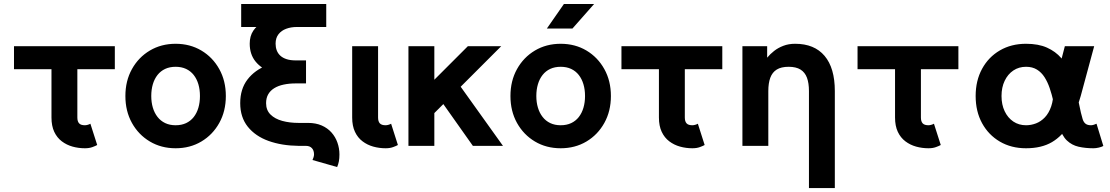

<svg xmlns="http://www.w3.org/2000/svg" viewBox="-20 -743 5654 978"><path d="M440.4 -112.8Q435.8 -109.9 427.4 -107.4Q418.9 -105 412.6 -105Q402.6 -105 395.1 -107.3Q387.7 -109.6 383.1 -114.6Q378.4 -119.6 376.2 -127.1Q374 -134.5 374 -144.5V-227.8V-285.6V-469H242.2V-282.7V-228.5V-144.5Q242.2 -101.6 256.3 -71.5Q270.5 -41.5 294.9 -23.1Q319.3 -4.6 349.7 3.8Q380.1 12.2 412.6 12.2Q434.6 12.2 450.6 6.3Q466.6 0.5 475.1 -4.4ZM564.9 -390.6V-507.8H51.3V-390.6Z M750.5 -253.9Q750.5 -286.6 758.5 -313.8Q766.6 -341.1 782.3 -361.1Q798.1 -381.1 821.3 -392Q844.5 -402.8 874.5 -402.8Q904.5 -402.8 927.7 -392Q950.9 -381.1 966.7 -361.1Q982.4 -341.1 990.5 -313.8Q998.5 -286.6 998.5 -253.9Q998.5 -221.4 990.5 -194.1Q982.4 -166.7 966.7 -146.7Q950.9 -126.7 927.7 -115.8Q904.5 -105 874.5 -105Q844.5 -105 821.3 -116.1Q798.1 -127.2 782.3 -147.5Q766.6 -167.7 758.5 -194.8Q750.5 -221.9 750.5 -253.9ZM618.7 -253.9Q618.7 -176.8 652.1 -116.7Q685.5 -56.6 743.4 -22.2Q801.3 12.2 874.5 12.2Q948 12.2 1005.7 -22.2Q1063.5 -56.6 1096.9 -116.7Q1130.4 -176.8 1130.4 -253.9Q1130.4 -331.1 1096.9 -391.1Q1063.5 -451.2 1005.7 -485.6Q948 -520 874.5 -520Q801.3 -520 743.4 -485.6Q685.5 -451.2 652.1 -391.1Q618.7 -331.1 618.7 -253.9Z M1208.5 -722.7V-605.5H1641.8V-722.7ZM1203.6 -217.5Q1203.6 -145.8 1242.2 -97.5Q1280.8 -49.3 1347.9 -25.1Q1415 -1 1501.2 0H1538.1Q1557.9 0 1568.7 11.6Q1579.6 23.2 1579.6 43.9Q1579.6 50.3 1576.9 58.7Q1574.2 67.1 1571.8 72L1697.3 107.9Q1703.1 94.5 1706.1 79.2Q1709 64 1709 43.9Q1709 12.2 1698.7 -16.7Q1688.5 -45.7 1668.5 -68.2Q1648.4 -90.8 1618.5 -103.9Q1588.6 -116.9 1549.3 -116.9H1501.2Q1455.3 -116.9 1417.7 -127.2Q1380.1 -137.5 1357.8 -159.7Q1335.4 -181.9 1335.4 -217.5Q1335.4 -243.9 1346.3 -262.8Q1357.2 -281.7 1377.1 -293.9Q1397 -306.2 1424.8 -312.1Q1452.6 -318.1 1486.6 -318.1V-435.3Q1405.5 -435.3 1341.7 -410.9Q1277.8 -386.5 1240.7 -338.1Q1203.6 -289.8 1203.6 -217.5ZM1538.8 -435.3H1486.6V-318.1H1538.8ZM1491.5 -605.5V-664.1Q1440.4 -664.1 1396.7 -656Q1353 -647.9 1320.6 -630.7Q1288.1 -613.5 1270 -586.3Q1252 -559.1 1252 -520.5Q1252 -465.8 1282.1 -429.1Q1312.3 -392.3 1365.2 -374Q1418.2 -355.7 1486.6 -355.7V-435.3Q1459.2 -435.3 1439.7 -441.7Q1420.2 -448 1407.8 -459.5Q1395.5 -470.9 1389.6 -486.6Q1383.8 -502.2 1383.8 -520.5Q1383.8 -549.8 1398.6 -568.6Q1413.3 -587.4 1437.7 -596.4Q1462.2 -605.5 1491.5 -605.5Z M1972.2 -112.8Q1967.5 -109.9 1959.1 -107.4Q1950.7 -105 1944.3 -105Q1934.3 -105 1926.9 -107.3Q1919.4 -109.6 1914.8 -114.6Q1910.2 -119.6 1908 -127.1Q1905.8 -134.5 1905.8 -144.5V-214.8V-282.2V-507.8H1773.9V-282.2V-214.8V-144.5Q1773.9 -101.6 1788.1 -71.5Q1802.2 -41.5 1826.7 -23.1Q1851.1 -4.6 1881.5 3.8Q1911.9 12.2 1944.3 12.2Q1966.3 12.2 1982.3 6.3Q1998.3 0.5 2006.8 -4.4Z M2180.7 -294.2 2388.7 0H2542L2304.2 -332.5ZM2192.4 -167 2533.2 -507.8Q2521.2 -507.8 2498 -507.8Q2474.9 -507.8 2448.2 -507.8Q2421.6 -507.8 2398.6 -507.8Q2375.5 -507.8 2363.3 -507.8L2192.4 -336.9V-507.8H2060.5V0H2192.4Z M2711.9 -253.9Q2711.9 -286.6 2720 -313.8Q2728 -341.1 2743.8 -361.1Q2759.5 -381.1 2782.7 -392Q2805.9 -402.8 2835.9 -402.8Q2866 -402.8 2889.2 -392Q2912.4 -381.1 2928.1 -361.1Q2943.8 -341.1 2951.9 -313.8Q2960 -286.6 2960 -253.9Q2960 -221.4 2951.9 -194.1Q2943.8 -166.7 2928.1 -146.7Q2912.4 -126.7 2889.2 -115.8Q2866 -105 2835.9 -105Q2805.9 -105 2782.7 -116.1Q2759.5 -127.2 2743.8 -147.5Q2728 -167.7 2720 -194.8Q2711.9 -221.9 2711.9 -253.9ZM2580.1 -253.9Q2580.1 -176.8 2613.5 -116.7Q2647 -56.6 2704.8 -22.2Q2762.7 12.2 2835.9 12.2Q2909.4 12.2 2967.2 -22.2Q3024.9 -56.6 3058.3 -116.7Q3091.8 -176.8 3091.8 -253.9Q3091.8 -331.1 3058.3 -391.1Q3024.9 -451.2 2967.2 -485.6Q2909.4 -520 2835.9 -520Q2762.7 -520 2704.8 -485.6Q2647 -451.2 2613.5 -391.1Q2580.1 -331.1 2580.1 -253.9ZM2896 -597.7H2765.6L2852.5 -722.7H3006.3Z M3534.7 -112.8Q3530 -109.9 3521.6 -107.4Q3513.2 -105 3506.8 -105Q3496.8 -105 3489.4 -107.3Q3481.9 -109.6 3477.3 -114.6Q3472.7 -119.6 3470.5 -127.1Q3468.3 -134.5 3468.3 -144.5V-227.8V-285.6V-469H3336.4V-282.7V-228.5V-144.5Q3336.4 -101.6 3350.6 -71.5Q3364.7 -41.5 3389.2 -23.1Q3413.6 -4.6 3444 3.8Q3474.4 12.2 3506.8 12.2Q3528.8 12.2 3544.8 6.3Q3560.8 0.5 3569.3 -4.4ZM3659.2 -390.6V-507.8H3145.5V-390.6Z M4100.6 214.8H4232.4V-279.3Q4232.4 -396.5 4180.3 -458.3Q4128.2 -520 4030.3 -520Q3996.8 -520 3970 -509.6Q3943.1 -499.3 3922.9 -483.3Q3902.6 -467.3 3887.7 -449.2V-507.8H3761.7V0H3893.6V-279.3Q3893.6 -319.6 3903.7 -347Q3913.8 -374.5 3936.5 -388.7Q3959.2 -402.8 3997.1 -402.8Q4034.9 -402.8 4057.6 -388.7Q4080.3 -374.5 4090.5 -347Q4100.6 -319.6 4100.6 -279.3Z M4737.3 -112.8Q4732.7 -109.9 4724.2 -107.4Q4715.8 -105 4709.5 -105Q4699.5 -105 4692 -107.3Q4684.6 -109.6 4679.9 -114.6Q4675.3 -119.6 4673.1 -127.1Q4670.9 -134.5 4670.9 -144.5V-227.8V-285.6V-469H4539.1V-282.7V-228.5V-144.5Q4539.1 -101.6 4553.2 -71.5Q4567.4 -41.5 4591.8 -23.1Q4616.2 -4.6 4646.6 3.8Q4677 12.2 4709.5 12.2Q4731.4 12.2 4747.4 6.3Q4763.4 0.5 4772 -4.4ZM4861.8 -390.6V-507.8H4348.1V-390.6Z M5206.3 -402.8Q5239 -402.8 5262 -388.5Q5284.9 -374.3 5300.5 -349.9Q5316.2 -325.4 5326.8 -294.2Q5337.4 -262.9 5345.2 -229Q5353 -195.1 5360 -161.7Q5366.9 -128.4 5375.2 -100.1Q5389.2 -51.5 5414.4 -27.5Q5439.7 -3.4 5474.1 4.4Q5508.5 12.2 5549.6 12.2Q5562.5 12.2 5577 8.8Q5591.6 5.4 5600.1 0.5L5565.4 -112.8Q5560.8 -110.4 5552.2 -107.7Q5543.7 -105 5537.4 -105Q5519.5 -105 5509.5 -112.8Q5499.5 -120.6 5494.6 -136.7Q5485.6 -166.5 5477.9 -206.3Q5470.2 -246.1 5459.7 -289.2Q5449.2 -332.3 5431.6 -373.3Q5414.1 -414.3 5385.5 -447.5Q5356.9 -480.7 5313.2 -500.4Q5269.5 -520 5206.3 -520Q5131.1 -520 5073.1 -486.2Q5015.1 -452.4 4982.4 -392.3Q4949.7 -332.3 4949.7 -253.9Q4949.7 -175.5 4982.4 -115.6Q5015.1 -55.7 5073.1 -21.7Q5131.1 12.2 5206.3 12.2Q5285.2 12.2 5338.3 -19Q5391.4 -50.3 5426.3 -109.9Q5461.2 -169.4 5484.9 -253.9L5553.5 -507.8H5404.1L5346.4 -286.1Q5346.4 -235.8 5334.5 -201Q5322.5 -166.3 5302.2 -145.1Q5282 -124 5257.1 -114.5Q5232.2 -105 5206.3 -105Q5169.7 -105 5141.6 -123.9Q5113.5 -142.8 5097.5 -176.4Q5081.5 -210 5081.5 -253.9Q5081.5 -297.9 5097.5 -331.4Q5113.5 -365 5141.6 -383.9Q5169.7 -402.8 5206.3 -402.8Z"/></svg>

Font: Giphurs
Style: Regular
Weight: 400
Version: Version 2.010